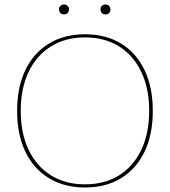

<svg xmlns="http://www.w3.org/2000/svg" viewBox="-20 -822 754 852"><path d="M357 -670Q450 -670 517.5 -628.5Q585 -587 621.5 -511Q658 -435 658 -330Q658 -225 621.5 -149Q585 -73 517.5 -31.5Q450 10 357 10Q265 10 197 -31.5Q129 -73 92.5 -149Q56 -225 56 -330Q56 -435 92.5 -511Q129 -587 197 -628.5Q265 -670 357 -670ZM357 -656Q270 -656 206 -616Q142 -576 107 -503Q72 -430 72 -330Q72 -230 107 -157Q142 -84 206 -44Q270 -4 357 -4Q445 -4 508.5 -44Q572 -84 607 -157Q642 -230 642 -330Q642 -430 607 -503Q572 -576 508.5 -616Q445 -656 357 -656ZM264 -802Q274 -802 280 -796Q286 -790 286 -780Q286 -770 280 -764Q274 -758 264 -758Q254 -758 248 -764Q242 -770 242 -780Q242 -790 248 -796Q254 -802 264 -802ZM448 -802Q458 -802 464 -796Q470 -790 470 -780Q470 -770 464 -764Q458 -758 448 -758Q438 -758 432 -764Q426 -770 426 -780Q426 -790 432 -796Q438 -802 448 -802Z"/></svg>

Font: Work Sans Thin
Style: Regular
Weight: 250
Designer: Wei Huang
Foundry: Wei Huang
Version: Version 2.012